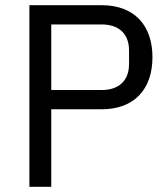

<svg xmlns="http://www.w3.org/2000/svg" viewBox="-20 -718 646 738"><path d="M93 0H177V-298H371C496 -298 566 -375 566 -498C566 -621 496 -698 371 -698H93ZM177 -372V-624H371C437 -624 476 -588 476 -524V-472C476 -408 437 -372 371 -372Z"/></svg>

Font: Braiins Sans
Style: Regular
Weight: 400
Designer: Mike Abbink, Paul van der Laan, Pieter van Rosmalen, Jiri Chlebus, Lubos Buracinsky
Foundry: Bold Monday, Sudetype
Version: Version 1.000;hotconv 1.0.109;makeotfexe 2.5.65596